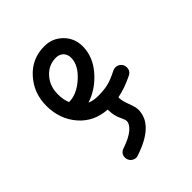

<svg xmlns="http://www.w3.org/2000/svg" viewBox="-159 -419 707 707"><g transform="rotate(-45 195.0 -65.0)"><path d="M230 -230Q230 -248 219 -259Q208 -270 190 -270Q152 -270 126 -241Q100 -212 100 -170Q100 -141 109 -120Q150 -120 190 -156Q230 -192 230 -230ZM140 200Q128 200 119 191.5Q110 183 110 170Q110 149 131 142Q172 128 191 111.5Q210 95 210 80Q210 72 203 58Q190 33 190 0Q123 -4 81.5 -52Q40 -100 40 -170Q40 -235 82.5 -282.5Q125 -330 190 -330Q232 -330 261 -301Q290 -272 290 -230Q290 -176 250.5 -130.5Q211 -85 158 -68Q177 -60 200 -60Q230 -60 252 -65Q274 -70 307 -87Q313 -90 320 -90Q332 -90 341 -81.5Q350 -73 350 -60Q350 -41 333 -33Q288 -11 250 -4Q250 -2 250 0Q250 15 260 41Q270 67 270 80Q270 158 149 198Q143 200 140 200Z"/></g></svg>

Font: Pecita
Style: Book
Weight: 400
Width: 7
Version: Version 4.3